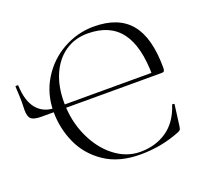

<svg xmlns="http://www.w3.org/2000/svg" viewBox="-114 -769 968 913"><g transform="rotate(-20 370.0 -312.0)"><path d="M129 -319Q129 -410 173.5 -482.5Q218 -555 291 -595.5Q364 -636 446 -636Q571 -636 631 -563.5Q691 -491 691 -339Q691 -327 688 -322.5Q685 -318 676 -318H630Q630 -469 575 -542Q520 -615 407 -615Q343 -615 294 -581.5Q245 -548 218 -487Q191 -426 191 -346Q191 -252 227 -172.5Q263 -93 323 -46.5Q383 0 453 0Q530 0 587 -39Q644 -78 670 -158Q670 -161 674 -161Q677 -161 679.5 -160Q682 -159 682 -157L668 -50Q666 -38 663.5 -34.5Q661 -31 653 -27Q557 12 449 12Q341 12 269 -36.5Q197 -85 163 -160.5Q129 -236 129 -319ZM3 -414Q3 -437 0 -495Q0 -497 7 -497.5Q14 -498 14 -496Q17 -415 51 -375Q85 -335 145 -335H667V-318H67Q30 -318 16 -329.5Q2 -341 2 -375Z"/></g></svg>

Font: Cormorant SC Light
Style: Regular
Weight: 300
Designer: Christian Thalmann (Catharsis Fonts)
Foundry: Catharsis Fonts
Version: Version 4.000